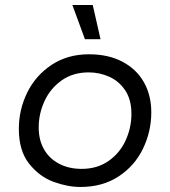

<svg xmlns="http://www.w3.org/2000/svg" viewBox="-20 -740 677 764"><path d="M55 -227Q55 -304 88.5 -372Q122 -440 185.5 -482Q249 -524 334 -524Q411 -524 467 -494.5Q523 -465 552.5 -413Q582 -361 582 -293Q582 -217 549 -148.5Q516 -80 452 -38Q388 4 300 4Q249 4 193 -16.5Q137 -37 96 -88.5Q55 -140 55 -227ZM503 -287Q503 -343 478.5 -380Q454 -417 415 -434.5Q376 -452 333 -452Q271 -452 226 -420.5Q181 -389 157.5 -338.5Q134 -288 134 -233Q134 -183 155 -146Q176 -109 215 -88.5Q254 -68 305 -68Q367 -68 412 -99.5Q457 -131 480 -181.5Q503 -232 503 -287ZM268 -720H349L380 -584H318Z"/></svg>

Font: Fixel Italic Variable Display Thin
Style: Italic
Weight: 100
Italic angle: -10°
Designer: AlfaBravo + MacPaw
Foundry: Kyrylo Tkachov, Marchela Mozhyna, Serhii Makarenko, Maria Weinstein, Zakhar Kryvoshyya
Version: Version 1.210;Glyphs 3.2 (3217)